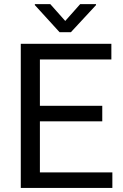

<svg xmlns="http://www.w3.org/2000/svg" viewBox="-20 -927 608 947"><path d="M534.2 -76.7V0H82.5V-710.9H529.3V-633.8H176.8V-405.3H484.4V-328.6H176.8V-76.7ZM228 -906.7 301.8 -823.7 375.5 -906.7H453.6V-901.9L329.6 -768.1H273.9L151.9 -901.9V-906.7Z"/></svg>

Font: Vazirmatn RD UI FD
Style: Regular
Weight: 400
Designer: Saber Rastikerdar
Foundry: Saber Rastikerdar
Version: Version 33.003